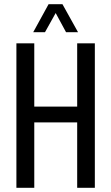

<svg xmlns="http://www.w3.org/2000/svg" viewBox="-20 -893 529 913"><path d="M58 0V-687H143V-386H347V-687H431V0H347V-311H143V0ZM138 -740 211 -873H277L351 -740H294L228 -862H262L194 -740Z"/></svg>

Font: Archivo ExtraCondensed
Style: Regular
Weight: 400
Width: 2
Designer: Hector Gatti
Foundry: Omnibus-Type
Version: Version 2.001